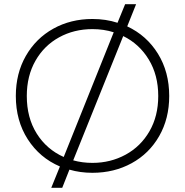

<svg xmlns="http://www.w3.org/2000/svg" viewBox="-20 -804 877 910"><path d="M264 -15Q168 -56 111.5 -144Q55 -232 55 -349Q55 -456 102.5 -539Q150 -622 232.5 -668Q315 -714 418 -714Q482 -714 537 -696L573 -784H625L583 -679Q675 -636 728.5 -549.5Q782 -463 782 -349Q782 -242 734.5 -159Q687 -76 604 -30.5Q521 15 418 15Q360 15 309 0L275 86H223ZM519 -651Q472 -666 418 -666Q331 -666 260 -627Q189 -588 148 -516Q107 -444 107 -349Q107 -246 154 -171Q201 -96 282 -60ZM730 -349Q730 -448 685 -522Q640 -596 564 -633L327 -44Q370 -32 418 -32Q504 -32 575.5 -71Q647 -110 688.5 -182Q730 -254 730 -349Z"/></svg>

Font: Prompt ExtraLight
Style: Regular
Weight: 275
Designer: Katatrad Team
Foundry: CadsonDemak
Version: Version 1.000